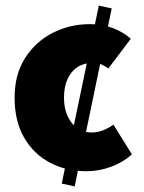

<svg xmlns="http://www.w3.org/2000/svg" viewBox="-20 -598 512 684"><path d="M246 66 200 56 332 -578 378 -568ZM288 12Q215 12 157 -19Q99 -50 65.5 -108.5Q32 -167 32 -250Q32 -333 69.5 -391.5Q107 -450 168 -481Q229 -512 300 -512Q345 -512 382 -498Q419 -484 446 -460L366 -354Q354 -363 341 -368.5Q328 -374 310 -374Q279 -374 256 -359Q233 -344 220.5 -316Q208 -288 208 -250Q208 -212 221 -184Q234 -156 256 -141Q278 -126 306 -126Q327 -126 346.5 -133.5Q366 -141 384 -154L450 -48Q419 -20 376 -4Q333 12 288 12Z"/></svg>

Font: Source Sans 3 Black
Style: Regular
Weight: 900
Designer: Paul D. Hunt
Foundry: Adobe
Version: Version 3.046;hotconv 1.0.118;makeotfexe 2.5.65603